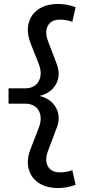

<svg xmlns="http://www.w3.org/2000/svg" viewBox="-20 -731 441 967"><path d="M273 216Q212 216 173 189Q134 162 123.5 116Q113 70 136 14L174 -84Q195 -137 175.5 -173Q156 -209 104 -209H23V-286H104Q156 -286 175.5 -323Q195 -360 174 -412L136 -508Q113 -565 123.5 -611Q134 -657 173 -684Q212 -711 273 -711Q296 -711 317 -707Q338 -703 361 -695L344 -621Q328 -627 313 -629.5Q298 -632 282 -632Q237 -632 220.5 -600.5Q204 -569 223 -521L266 -408Q287 -352 262 -307Q237 -262 179 -248Q238 -233 262.5 -187.5Q287 -142 266 -88L223 26Q204 74 220.5 105.5Q237 137 282 137Q298 137 313 134.5Q328 132 344 126L361 200Q338 208 317 212Q296 216 273 216Z"/></svg>

Font: Red Hat Display SemiBold
Style: Regular
Weight: 600
Designer: Pentagram, MCKL
Foundry: Pentagram, MCKL
Version: Version 1.023